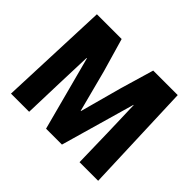

<svg xmlns="http://www.w3.org/2000/svg" viewBox="-156 -962 1196 1196"><g transform="rotate(45 442.0 -364.0)"><path d="M86 -728H304L368 -507L440 -231H442L517 -507L582 -728H798L825 0H661L655 -259L648 -490H646L506 0H366L236 -490H233L225 -259L217 0H57Z"/></g></svg>

Font: Murecho Thin
Style: Bold
Weight: 700
Version: Version 1.010